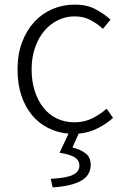

<svg xmlns="http://www.w3.org/2000/svg" viewBox="-20 -567 539 832"><path d="M294 72Q330 81 351.5 98Q373 115 373 147Q373 193 331 216.5Q289 240 208 245L200 208Q271 204 297.5 190Q324 176 324 151Q324 128 304 115Q284 102 238 95L277 12Q229 8 188.5 -12.5Q148 -33 118.5 -68.5Q89 -104 72.5 -153.5Q56 -203 56 -266Q56 -333 76 -385Q96 -437 129.5 -473Q163 -509 208 -528Q253 -547 303 -547Q357 -547 394 -527Q431 -507 459 -482L426 -442Q401 -465 371.5 -480.5Q342 -496 304 -496Q264 -496 230 -479Q196 -462 171 -432Q146 -402 131.5 -359.5Q117 -317 117 -266Q117 -215 130.5 -173Q144 -131 168 -100.5Q192 -70 226.5 -53.5Q261 -37 303 -37Q345 -37 380 -54.5Q415 -72 442 -96L470 -56Q439 -29 402 -10.5Q365 8 321 12Z"/></svg>

Font: Kinto Sans Light
Style: Regular
Weight: 300
Designer: Authors: Ryoko NISHIZUKA  (kana & ideographs); Paul D. Hunt (Latin, Greek & Cyrillic); Wenlong ZHANG  (bopomofo); Sandol
Foundry: Adobe Systems Incorporated, ookami Inc.
Version: Version 0.001